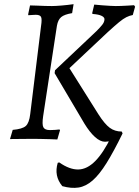

<svg xmlns="http://www.w3.org/2000/svg" viewBox="-20 -666 668 921"><path d="M244 -329 443 -517Q460 -534 470 -546.5Q480 -559 481 -571Q483 -582 468.5 -589.5Q454 -597 425 -599L422 -602L432 -644Q451 -642 471 -640.5Q491 -639 508.5 -638Q526 -637 535 -637Q546 -637 560.5 -637.5Q575 -638 591.5 -639Q608 -640 623 -641L628 -634L617 -594Q601 -591 586 -583.5Q571 -576 551 -559.5Q531 -543 497 -512L313 -339L452 -118Q482 -71 506.5 -53Q531 -35 564 -35L568 -26L544 5Q526 9 507.5 11.5Q489 14 484 14Q461 14 435.5 -9Q410 -32 385 -73L242 -315ZM177 -542Q182 -574 177 -584.5Q172 -595 152 -595Q147 -595 140 -594.5Q133 -594 116 -593L115 -597L124 -640Q139 -640 158 -639Q177 -638 196.5 -637.5Q216 -637 229 -637Q246 -637 275.5 -639.5Q305 -642 333 -646L326 -603Q289 -597 273.5 -584Q258 -571 253 -542L187 -109Q181 -69 188 -55.5Q195 -42 220 -42Q232 -42 245 -43Q258 -44 265 -45L268 -42L255 3Q239 2 217.5 1.5Q196 1 175.5 0.5Q155 0 140 0Q112 0 80 0.5Q48 1 28 1L41 -43Q87 -47 103.5 -61.5Q120 -76 125 -119ZM279 227Q238 178 257 115L264 113Q314 148 356 147Q398 146 437 106.5Q476 67 514 -11L568 -26Q526 60 491.5 115.5Q457 171 424.5 199.5Q392 228 357 233.5Q322 239 279 227Z"/></svg>

Font: Alegreya
Style: Italic
Weight: 400
Italic angle: -7°
Designer: Juan Pablo del Peral
Foundry: Huerta Tipografica
Version: Version 2.009